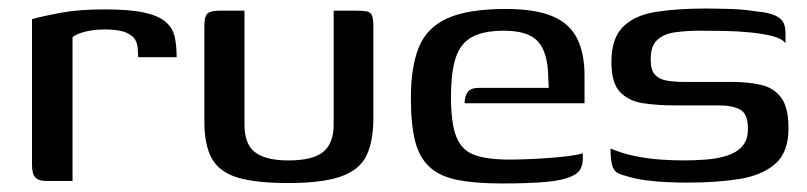

<svg xmlns="http://www.w3.org/2000/svg" viewBox="-20 -424 1892 450"><path d="M150 0H86Q71 0 63 -8Q55 -16 55 -38V-379Q79 -386 122 -394Q165 -402 225 -402Q284 -402 318 -394.5Q352 -387 368.5 -372.5Q385 -358 389.5 -337.5Q394 -317 394 -290H304L303 -304Q303 -328 290.5 -338.5Q278 -349 261 -352Q244 -355 227 -355Q201 -355 180.5 -350Q160 -345 150 -337Z M553 -399V-132Q553 -86 578 -67Q603 -48 656 -48Q713 -48 737.5 -68Q762 -88 762 -132V-399Q763 -399 770.5 -399Q778 -399 787 -399Q796 -399 804 -399Q812 -399 814 -399Q830 -399 839 -397.5Q848 -396 851.5 -388.5Q855 -381 855 -364V-146Q855 -93 839 -59.5Q823 -26 779.5 -10.5Q736 5 655 5Q579 5 536.5 -8Q494 -21 476.5 -52.5Q459 -84 459 -139V-364Q459 -385 466 -392Q473 -399 494 -399Q509 -399 523.5 -399Q538 -399 553 -399Z M1156 6Q1095 6 1053.5 -2Q1012 -10 987.5 -32Q963 -54 953 -93Q943 -132 943 -194Q943 -268 962 -314Q981 -360 1029.5 -381.5Q1078 -403 1165 -403Q1233 -403 1273.5 -386.5Q1314 -370 1332 -335Q1350 -300 1350 -246V-182H1069Q1069 -198 1076 -208Q1083 -218 1102 -218H1266L1265 -244Q1264 -300 1241.5 -326Q1219 -352 1161 -352Q1113 -352 1086 -337Q1059 -322 1048 -288.5Q1037 -255 1037 -196Q1037 -135 1049.5 -103.5Q1062 -72 1091.5 -61Q1121 -50 1174 -50Q1193 -50 1218.5 -51Q1244 -52 1270.5 -54Q1297 -56 1318 -59Q1339 -62 1346 -65V-51Q1346 -40 1341 -29Q1336 -18 1320 -11Q1299 -1 1258.5 2.5Q1218 6 1156 6Z M1591 4Q1572 4 1546 3Q1520 2 1493.5 -1.5Q1467 -5 1446 -12Q1433 -15 1425.5 -20Q1418 -25 1414.5 -37.5Q1411 -50 1411 -76Q1436 -65 1467 -58.5Q1498 -52 1528.5 -50Q1559 -48 1581 -48Q1608 -48 1634.5 -50Q1661 -52 1683.5 -59Q1706 -66 1719.5 -81Q1733 -96 1733 -122Q1733 -157 1715 -167Q1697 -177 1665 -177H1560Q1521 -177 1487.5 -182Q1454 -187 1433.5 -208Q1413 -229 1413 -279Q1413 -334 1440 -361Q1467 -388 1516.5 -396Q1566 -404 1633 -404Q1658 -404 1691.5 -403Q1725 -402 1754 -397Q1778 -395 1792.5 -389.5Q1807 -384 1814 -374.5Q1821 -365 1821 -346V-323Q1812 -334 1790 -339.5Q1768 -345 1738.5 -348Q1709 -351 1677.5 -351.5Q1646 -352 1619 -352Q1590 -352 1563.5 -348.5Q1537 -345 1521 -331Q1505 -317 1505 -285Q1505 -260 1515 -249Q1525 -238 1543 -235Q1561 -232 1584 -232H1694Q1734 -232 1764 -225Q1794 -218 1811 -195Q1828 -172 1828 -123Q1828 -67 1797 -40Q1766 -13 1713 -4.5Q1660 4 1591 4Z"/></svg>

Font: Genos Thin Medium
Style: Regular
Weight: 500
Version: Version 1.010